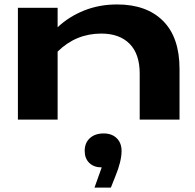

<svg xmlns="http://www.w3.org/2000/svg" viewBox="-20 -535 873 859"><path d="M60.1 -500H237.8V-413.1Q288.6 -460.9 356.4 -488Q424.3 -515.1 503.9 -515.1Q635.7 -515.1 709.5 -441.4Q783.2 -367.7 783.2 -226.1V0H605V-206.1Q605 -293.5 559.8 -339.1Q514.6 -384.8 433.1 -384.8Q319.8 -384.8 237.8 -304.2V0H60.1ZM358.9 140.1Q358.9 104.5 381.8 83.3Q404.8 62 443.8 62Q480.5 62 502.2 83.3Q523.9 104.5 523.9 140.1Q523.9 186.5 496.1 253.9L476.1 304.2H402.8L435.1 213.9Q399.9 213.9 379.4 193.8Q358.9 173.8 358.9 140.1Z"/></svg>

Font: Messapia Bold
Style: Regular
Weight: 400
Designer: Luca Marsano
Foundry: Collletttivo
Version: Version 1.000;FEAKit 1.0